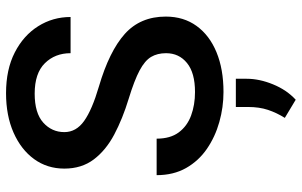

<svg xmlns="http://www.w3.org/2000/svg" viewBox="-204 -557 1013 645"><g transform="rotate(-90 302.5 -234.5)"><path d="M446.3 -183.1Q446.3 -212.4 433.8 -233.4Q421.4 -254.4 388.4 -272Q355.5 -289.6 293.5 -308.6Q226.1 -329.1 173.1 -357.2Q120.1 -385.3 89.4 -426Q58.6 -466.8 58.6 -524.9Q58.6 -582.5 90.6 -626.5Q122.6 -670.4 179.7 -695.6Q236.8 -720.7 312 -720.7Q391.6 -720.7 448.7 -691.4Q505.9 -662.1 536.9 -612.8Q567.9 -563.5 567.9 -503.9H446.3Q446.3 -556.2 412.6 -590.3Q378.9 -624.5 310.5 -624.5Q245.1 -624.5 213.1 -595.7Q181.2 -566.9 181.2 -524.9Q181.2 -484.9 218.8 -458.3Q256.3 -431.6 334.5 -408.7Q452.6 -374 511 -321.8Q569.3 -269.5 569.3 -184.1Q569.3 -124 537.8 -80.6Q506.3 -37.1 449.5 -13.7Q392.6 9.8 315.9 9.8Q264.6 9.8 215.1 -4.2Q165.5 -18.1 125 -45.9Q84.5 -73.7 60.5 -116Q36.6 -158.2 36.6 -214.8H159.2Q159.2 -168.9 180.2 -140.6Q201.2 -112.3 236.8 -99.1Q272.5 -85.9 315.9 -85.9Q380.4 -85.9 413.3 -112.8Q446.3 -139.6 446.3 -183.1ZM360.4 51.3V87.9Q360.4 130.4 341.6 176.3Q322.8 222.2 290 252.4L229 215.8Q246.1 188.5 255.9 159.2Q265.6 129.9 265.6 92.3V51.3Z"/></g></svg>

Font: Vazirmatn RD Medium
Style: Regular
Weight: 500
Designer: Saber Rastikerdar
Foundry: Saber Rastikerdar
Version: Version 33.003